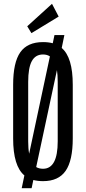

<svg xmlns="http://www.w3.org/2000/svg" viewBox="-20 -936 451 1008"><path d="M94 52 108 -15Q49 -64 49 -209V-491Q49 -608 86.5 -661.5Q124 -715 206 -715Q234 -715 257 -709L266 -752H318L304 -684Q362 -635 362 -491V-209Q362 -93 324.5 -39Q287 15 206 15Q178 15 155 9L146 52ZM128 -194Q128 -156 133 -129L242 -640Q227 -650 206 -650Q166 -650 147 -615Q128 -580 128 -506ZM206 -50Q283 -50 283 -194V-506Q283 -542 279 -568L170 -59Q185 -50 206 -50ZM123 -798 253 -916 288 -849 145 -762Z"/></svg>

Font: Pathway Gothic One
Style: Regular
Weight: 400
Version: Version 1.003; ttfautohint (v1.8.4.7-5d5b);gftools[0.9.26]